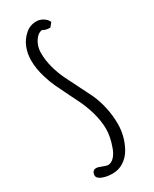

<svg xmlns="http://www.w3.org/2000/svg" viewBox="-205 -820 716 893"><g transform="rotate(-30 153.5 -373.5)"><path d="M55 9Q39 0 39 -12Q39 -24 45 -31.5Q51 -39 62 -39Q72 -39 91 -31Q112 -23 117 -23Q136 -23 151.5 -39.5Q167 -56 176 -83Q194 -133 194 -173Q194 -216 180.5 -263.5Q167 -311 144 -356L128 -388Q103 -438 89.5 -467Q76 -496 66 -530Q51 -578 51 -623Q51 -659 63.5 -691Q76 -723 101 -745Q126 -769 163 -769Q181 -769 198 -758.5Q215 -748 222 -732L205 -711Q179 -711 166 -721Q148 -719 134.5 -703.5Q121 -688 114 -668Q108 -649 108 -630Q108 -592 118.5 -552.5Q129 -513 146 -478L216 -338Q233 -302 243 -257Q253 -212 253 -167Q253 -101 221 -43Q204 -13 177 4.5Q150 22 117 22Q81 22 55 9Z"/></g></svg>

Font: Amatic SC
Style: Bold
Weight: 700
Designer: Multiple Designers
Foundry: Vernon Adams
Version: Version 2.505